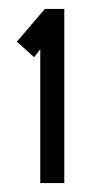

<svg xmlns="http://www.w3.org/2000/svg" viewBox="-20 -842 236 433"><path d="M18.1 -748 81.1 -821.8H125V-429.2H70.8V-731L57.1 -712.9Z"/></svg>

Font: Rawengulk
Style: Bold
Weight: 700
Version: Version 0.92